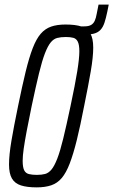

<svg xmlns="http://www.w3.org/2000/svg" viewBox="-20 -802 490 830"><path d="M297 -652 304 -688H344Q363 -688 373.5 -694Q384 -700 389.5 -712Q395 -724 398 -742L406 -782H450L444 -752Q438 -723 431.5 -703.5Q425 -684 414 -672.5Q403 -661 385.5 -656.5Q368 -652 340 -652ZM139 8Q97 8 70.5 -0.5Q44 -9 31.5 -30.5Q19 -52 19 -91Q19 -132 29.5 -194Q40 -256 58 -343Q76 -431 91 -492.5Q106 -554 121.5 -594Q137 -634 156 -656Q175 -678 201 -687Q227 -696 263 -696Q306 -696 332 -687.5Q358 -679 370.5 -657.5Q383 -636 383 -596Q383 -556 372.5 -494.5Q362 -433 344 -345Q327 -257 312 -196.5Q297 -136 281.5 -95.5Q266 -55 247 -32.5Q228 -10 201.5 -1Q175 8 139 8ZM139 -46Q160 -46 175 -50Q190 -54 202.5 -69Q215 -84 227.5 -116Q240 -148 253.5 -203.5Q267 -259 285 -344Q305 -438 314 -494Q323 -550 323 -580Q323 -608 316.5 -621.5Q310 -635 297 -638.5Q284 -642 265 -642Q243 -642 227.5 -638Q212 -634 199.5 -619Q187 -604 174.5 -572Q162 -540 148.5 -484.5Q135 -429 117 -344Q104 -281 95.5 -236Q87 -191 82.5 -159.5Q78 -128 78 -107Q78 -79 84.5 -66Q91 -53 105 -49.5Q119 -46 139 -46Z"/></svg>

Font: Saira UltraCondensed
Style: Italic
Weight: 400
Width: 1
Italic angle: -12°
Designer: Hector Gatti with collaboration of the Omnibus-Type team
Foundry: Omnibus-Type
Version: Version 1.101